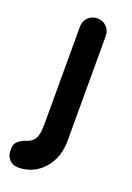

<svg xmlns="http://www.w3.org/2000/svg" viewBox="-162 -589 578 839"><g transform="rotate(20 127.5 -169.5)"><path d="M200 10Q200 67 178 108.5Q156 150 119 173Q82 196 36 196Q11 196 -4.5 179.5Q-20 163 -20 140V129Q-20 107 -5.5 94Q9 81 31 74Q55 66 65 51.5Q75 37 77.5 17Q80 -3 80 -25V-474Q80 -500 97 -517.5Q114 -535 140 -535Q166 -535 183 -517.5Q200 -500 200 -474Z"/></g></svg>

Font: Quicksand Light
Style: Bold
Weight: 700
Version: Version 3.004